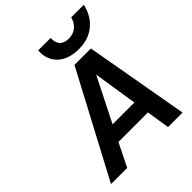

<svg xmlns="http://www.w3.org/2000/svg" viewBox="-236 -997 1133 1133"><g transform="rotate(-45 330.0 -431.0)"><path d="M660 -862Q643 -785 589 -741Q535 -697 456 -697Q369 -697 321.5 -742Q274 -787 279 -862H383Q381 -824 399.5 -803.5Q418 -783 456 -783Q494 -783 519 -803.5Q544 -824 555 -862ZM622 0H501L478 -145H232L160 0H25L370 -650H507ZM420 -519 281 -243H463Z"/></g></svg>

Font: Overused Grotesk SemiBold
Style: Italic
Weight: 600
Italic angle: -10°
Version: Version 0.003